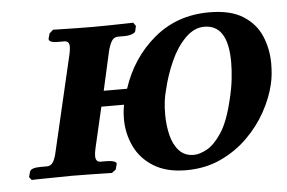

<svg xmlns="http://www.w3.org/2000/svg" viewBox="-40 -499 845 565"><g transform="rotate(-5 382.5 -216.5)"><path d="M176 -358Q179 -372 179 -380Q179 -397 164 -397H146Q116 -397 119 -410L123 -424L134 -434Q134 -434 155.5 -433.5Q177 -433 204.5 -432.5Q232 -432 250 -432Q270 -432 298.5 -432.5Q327 -433 349 -433.5Q371 -434 371 -434L378 -424L375 -410Q374 -404 364 -400.5Q354 -397 342 -397H323Q311 -397 304.5 -387Q298 -377 293 -358L267 -242H336Q365 -331 433 -388Q501 -445 596 -445Q659 -445 696 -421.5Q733 -398 749 -360Q765 -322 765 -279Q765 -263 763.5 -247.5Q762 -232 758 -216Q749 -178 727 -138Q705 -98 670.5 -64Q636 -30 590.5 -9Q545 12 489 12Q431 12 393 -11.5Q355 -35 337 -73Q319 -111 319 -154Q319 -165 320 -175.5Q321 -186 323 -196H256L228 -75Q225 -62 225 -53Q225 -35 240 -35H258Q270 -35 279 -32Q288 -29 286 -23L282 -8L270 1Q270 1 248 0.5Q226 0 198 -0.5Q170 -1 150 -1Q137 -1 117.5 -0.5Q98 0 78.5 0Q59 0 46 0.5Q33 1 33 1L26 -8L30 -23Q33 -35 62 -35H81Q93 -35 99.5 -45.5Q106 -56 110 -75ZM578 -404Q548 -404 522 -378Q496 -352 478 -312Q460 -272 450 -229Q441 -198 441 -157Q441 -125 448 -96Q455 -67 471.5 -49Q488 -31 515 -31Q532 -31 554 -43Q576 -55 597.5 -87.5Q619 -120 634 -184Q642 -216 645 -243.5Q648 -271 648 -293Q648 -404 578 -404Z"/></g></svg>

Font: Libertinus Serif Semibold Italic
Style: Regular
Weight: 600
Italic angle: -11.5°
Designer: Philipp H. Poll, Khaled Hosny
Foundry: Caleb Maclennan
Version: Version 7.051;RELEASE